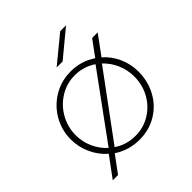

<svg xmlns="http://www.w3.org/2000/svg" viewBox="-197 -767 953 953"><g transform="rotate(-45 280.0 -290.0)"><path d="M515 -227Q515 -160 485 -104.5Q455 -49 401.5 -16.5Q348 16 279 16Q206 16 145 -24L80 64H43L122 -43Q83 -77 61 -125Q39 -173 39 -227Q39 -291 70.5 -346Q102 -401 156.5 -433.5Q211 -466 278 -466Q351 -466 410 -426L470 -508H509L435 -407Q473 -374 494 -327Q515 -280 515 -227ZM142 -64 390 -404Q340 -438 278 -438Q221 -438 173.5 -408.5Q126 -379 98.5 -330Q71 -281 71 -224Q71 -177 90 -135.5Q109 -94 142 -64ZM483 -225Q483 -271 465 -312.5Q447 -354 415 -384L166 -46Q215 -12 279 -12Q336 -12 383 -41Q430 -70 456.5 -118.5Q483 -167 483 -225ZM382 -644H423L284 -529H242Z"/></g></svg>

Font: Poiret One
Style: Regular
Weight: 400
Designer: Denis Masharov (denis.masharov@gmail.com), Cyreal (Charset Expansion)
Foundry: Denis Masharov
Version: Version 1.101